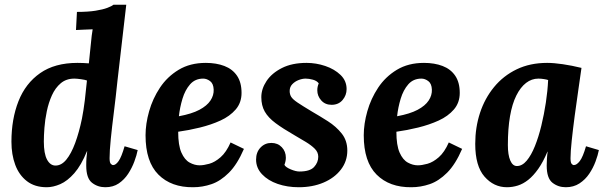

<svg xmlns="http://www.w3.org/2000/svg" viewBox="-20 -775 2539 806"><path d="M176 11Q126 11 93 -14.5Q60 -40 44 -83Q28 -126 28 -180Q28 -275 57.5 -350Q87 -425 148.5 -468Q210 -511 305 -511Q312 -511 329 -510.5Q346 -510 353 -509Q358 -555 360.5 -582Q363 -609 365 -625Q367 -641 369 -652Q353 -651 331.5 -650.5Q310 -650 299 -649L303 -725Q350 -725 381 -730Q412 -735 430.5 -742Q449 -749 456 -755H510Q501 -675 491.5 -595Q482 -515 473 -435Q466 -367 458 -304Q450 -241 445 -191Q440 -141 440 -111Q440 -93 445 -87.5Q450 -82 455 -82Q466 -82 478 -99Q490 -116 503 -161L558 -145Q554 -124 544 -97Q534 -70 518 -45.5Q502 -21 478.5 -5Q455 11 422 11Q390 11 366 -8Q342 -27 342 -80Q342 -100 343 -111.5Q344 -123 346 -140H345Q321 -81 292 -48Q263 -15 233 -2Q203 11 176 11ZM213 -80Q238 -80 258.5 -105Q279 -130 295.5 -174.5Q312 -219 324 -277Q331 -313 336 -353.5Q341 -394 345 -437Q338 -440 320 -442.5Q302 -445 292 -445Q258 -445 235 -425.5Q212 -406 198 -375Q184 -344 176.5 -308Q169 -272 166.5 -238.5Q164 -205 164 -181Q164 -130 177.5 -105Q191 -80 213 -80Z M844 -511Q888 -511 922 -498Q956 -485 975 -457Q994 -429 994 -385Q994 -344 969.5 -315.5Q945 -287 905.5 -269Q866 -251 819 -239.5Q772 -228 728 -222Q728 -165 741.5 -134.5Q755 -104 776 -92.5Q797 -81 818 -81Q835 -81 858.5 -87.5Q882 -94 906 -115Q930 -136 948 -177L1004 -150Q976 -85 941 -50Q906 -15 868 -2Q830 11 791 11Q699 12 645 -42Q591 -96 591 -207Q591 -255 606 -308Q621 -361 651.5 -407Q682 -453 730 -482Q778 -511 844 -511ZM833 -445Q799 -445 778 -421Q757 -397 746 -360.5Q735 -324 731 -287Q785 -297 817 -314Q849 -331 863.5 -353Q878 -375 877 -399Q876 -424 862 -434.5Q848 -445 833 -445Z M1234 11Q1186 11 1145.5 -3Q1105 -17 1080 -43.5Q1055 -70 1055 -105Q1055 -136 1073.5 -155.5Q1092 -175 1119 -175Q1146 -175 1163 -157Q1180 -139 1180 -113Q1180 -106 1178.5 -98.5Q1177 -91 1174 -83Q1179 -73 1200.5 -64Q1222 -55 1237 -55Q1281 -55 1298.5 -74Q1316 -93 1316 -117Q1316 -136 1301.5 -150.5Q1287 -165 1264 -179Q1241 -193 1215 -208Q1168 -235 1137 -258Q1106 -281 1091.5 -306.5Q1077 -332 1077 -367Q1077 -402 1099 -435Q1121 -468 1163.5 -489.5Q1206 -511 1267 -511Q1307 -511 1345.5 -498Q1384 -485 1409.5 -460.5Q1435 -436 1435 -401Q1435 -375 1418 -355Q1401 -335 1372 -335Q1345 -335 1328.5 -353.5Q1312 -372 1312 -396Q1312 -404 1313.5 -411Q1315 -418 1318 -425Q1310 -436 1293.5 -440.5Q1277 -445 1263 -445Q1249 -445 1233.5 -439Q1218 -433 1207 -421.5Q1196 -410 1196 -393Q1196 -379 1202.5 -368.5Q1209 -358 1229 -344.5Q1249 -331 1289 -307Q1322 -288 1356.5 -266Q1391 -244 1414.5 -214.5Q1438 -185 1438 -143Q1438 -98 1411 -63Q1384 -28 1338 -8.5Q1292 11 1234 11Z M1760 -511Q1804 -511 1838 -498Q1872 -485 1891 -457Q1910 -429 1910 -385Q1910 -344 1885.5 -315.5Q1861 -287 1821.5 -269Q1782 -251 1735 -239.5Q1688 -228 1644 -222Q1644 -165 1657.5 -134.5Q1671 -104 1692 -92.5Q1713 -81 1734 -81Q1751 -81 1774.5 -87.5Q1798 -94 1822 -115Q1846 -136 1864 -177L1920 -150Q1892 -85 1857 -50Q1822 -15 1784 -2Q1746 11 1707 11Q1615 12 1561 -42Q1507 -96 1507 -207Q1507 -255 1522 -308Q1537 -361 1567.5 -407Q1598 -453 1646 -482Q1694 -511 1760 -511ZM1749 -445Q1715 -445 1694 -421Q1673 -397 1662 -360.5Q1651 -324 1647 -287Q1701 -297 1733 -314Q1765 -331 1779.5 -353Q1794 -375 1793 -399Q1792 -424 1778 -434.5Q1764 -445 1749 -445Z M2277 -511Q2305 -511 2342.5 -505.5Q2380 -500 2421 -490Q2416 -453 2408 -399Q2400 -345 2392.5 -288.5Q2385 -232 2380 -184.5Q2375 -137 2375 -111Q2375 -93 2379.5 -87.5Q2384 -82 2389 -82Q2401 -82 2414 -99Q2427 -116 2440 -161L2494 -145Q2490 -124 2480 -97Q2470 -70 2453.5 -45.5Q2437 -21 2412.5 -5Q2388 11 2355 11Q2323 11 2299 -8Q2275 -27 2275 -80Q2275 -93 2276 -109Q2277 -125 2279 -138H2278Q2260 -95 2239.5 -66Q2219 -37 2197.5 -20Q2176 -3 2153.5 4Q2131 11 2108 11Q2053 11 2014 -33.5Q1975 -78 1975 -171Q1975 -240 1995 -301Q2015 -362 2054 -409.5Q2093 -457 2149 -484Q2205 -511 2277 -511ZM2240 -445Q2212 -445 2188.5 -427Q2165 -409 2147.5 -374Q2130 -339 2121 -287Q2112 -235 2112 -166Q2112 -125 2122 -101.5Q2132 -78 2150 -78Q2172 -78 2191 -100.5Q2210 -123 2225.5 -161.5Q2241 -200 2252.5 -247.5Q2264 -295 2271.5 -344.5Q2279 -394 2281 -439Q2276 -441 2263.5 -443Q2251 -445 2240 -445Z"/></svg>

Font: Lora Italic
Style: Italic
Weight: 400
Italic angle: -3°
Designer: Olga Karpushina, Alexei Vanyashin (Cyrillic)
Foundry: Cyreal
Version: Version 2.210; ttfautohint (v1.8.1.43-b0c9)